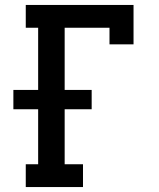

<svg xmlns="http://www.w3.org/2000/svg" viewBox="-20 -755 640 775"><path d="M84 0V-92H134V-314H34V-392H134V-643H84V-735H519V-576H422V-643H241V-392H350V-314H241V-92H315V0Z"/></svg>

Font: Iosevka Slab Semibold Extended
Style: Regular
Weight: 600
Width: 7
Monospace: yes
Designer: Belleve Invis
Foundry: Belleve Invis
Version: Version 11.1.0; ttfautohint (v1.8.3)